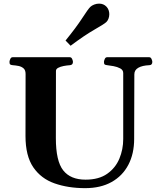

<svg xmlns="http://www.w3.org/2000/svg" viewBox="-20 -1002 873 1037"><path d="M705.6 -600.6 704.6 -252Q704.6 -171.4 673.1 -111.6Q641.6 -51.8 582.5 -18.8Q523.4 14.2 439.9 14.2Q348.1 14.2 274.9 -11.5Q201.7 -37.1 159.7 -98.6Q117.7 -160.2 117.7 -267.6L118.2 -602.5Q118.2 -623.5 106.9 -633.1Q95.7 -642.6 79.8 -645.8Q64 -648.9 48.8 -649.9Q38.6 -650.9 34.9 -654.1Q31.2 -657.2 31.2 -668Q31.2 -673.3 35.4 -683.1Q39.6 -692.9 47.9 -692.9H357.4Q365.7 -692.9 369.9 -683.1Q374 -673.3 374 -668Q374 -651.4 357.9 -649.9Q341.3 -648.9 323.7 -645.5Q306.2 -642.1 294.2 -635.7Q282.2 -629.4 282.2 -618.7L281.7 -255.9Q281.7 -132.3 321.3 -82Q360.8 -31.7 441.9 -31.7Q514.2 -31.7 559.1 -63.5Q604 -95.2 624.8 -145.3Q645.5 -195.3 645.5 -251V-607.4Q645.5 -624 629.4 -632.6Q613.3 -641.1 593 -644.8Q572.8 -648.4 559.1 -649.9Q548.8 -650.9 545.2 -654.1Q541.5 -657.2 541.5 -668Q541.5 -673.3 545.7 -683.1Q549.8 -692.9 558.1 -692.9H786.1Q794.4 -692.9 798.6 -683.1Q802.7 -673.3 802.7 -668Q802.7 -650.4 786.6 -649.9Q749 -648.4 727.3 -636.2Q705.6 -624 705.6 -600.6ZM361.3 -754.9 334 -783.2Q390.6 -852.5 423.6 -903.3Q456.5 -954.1 467.8 -964.8Q475.6 -972.2 488.5 -977.3Q501.5 -982.4 515.1 -982.4Q539.1 -982.4 554.7 -966.3Q563 -957.5 566.7 -947Q570.3 -936.5 570.3 -925.3Q570.3 -912.6 565.9 -901.1Q561.5 -889.6 554.2 -882.8Q543 -872.1 489.5 -841.6Q436 -811 361.3 -754.9Z"/></svg>

Font: Gelasio
Style: Bold
Weight: 700
Designer: Eben Sorkin
Foundry: Eben Sorkin
Version: Version 1.008